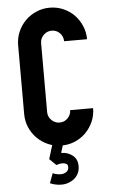

<svg xmlns="http://www.w3.org/2000/svg" viewBox="-66 -853 672 1124"><g transform="rotate(-5 270.0 -291.0)"><path d="M270 -810Q312 -810 349 -794Q386 -778 413 -750.5Q440 -723 456 -686Q472 -649 472 -607H337Q337 -635 317.5 -655Q298 -675 270 -675Q242 -675 222 -655Q202 -635 202 -607V-202Q202 -175 222 -155Q242 -135 270 -135Q298 -135 317.5 -155Q337 -175 337 -202H472Q472 -160 456 -123.5Q440 -87 413 -59.5Q386 -32 349 -16Q312 0 270 0Q228 0 191 -16Q154 -32 126.5 -59.5Q99 -87 83 -123.5Q67 -160 67 -202V-607Q67 -649 83 -686Q99 -723 126.5 -750.5Q154 -778 191 -794Q228 -810 270 -810ZM218 -18 276 0 263 43Q301 43 329.5 65Q358 87 358 129Q358 152 349 170.5Q340 189 325 201.5Q310 214 290.5 221Q271 228 249 228Q215 228 182 214L203 157Q228 167 250 167Q268 167 282.5 157.5Q297 148 297 128Q297 114 286.5 109Q276 104 265 104Q248 104 229 111L190 73Z"/></g></svg>

Font: Transit CAT
Style: Regular
Weight: 400
Designer: Peter Wiegel
Foundry: Peter Wiegel
Version: 1.000